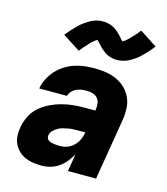

<svg xmlns="http://www.w3.org/2000/svg" viewBox="-115 -858 830 955"><g transform="rotate(15 300.0 -380.5)"><path d="M189 8Q166 8 144.5 5Q123 2 103.5 -6.5Q84 -15 69 -29.5Q54 -44 45 -62.5Q36 -81 34.5 -103Q33 -125 37 -148Q42 -177 55.5 -205.5Q69 -234 92.5 -255Q116 -276 144.5 -290Q173 -304 202.5 -312Q232 -320 261.5 -323Q291 -326 320 -326H376L377 -333Q379 -349 377 -364.5Q375 -380 364.5 -391Q354 -402 339.5 -406Q325 -410 309 -410Q296 -410 282.5 -408Q269 -406 256.5 -400.5Q244 -395 234 -384Q224 -373 221 -360H78Q82 -385 94.5 -410Q107 -435 125 -455Q143 -475 166.5 -490Q190 -505 215.5 -513.5Q241 -522 267 -525Q293 -528 318 -528Q348 -528 377.5 -523.5Q407 -519 433 -507Q459 -495 479 -475.5Q499 -456 510.5 -430Q522 -404 523 -374Q524 -344 519 -314L467 0H322L337 -90Q326 -70 310.5 -51Q295 -32 276 -18.5Q257 -5 234 1.5Q211 8 189 8ZM252 -110Q271 -110 289.5 -117Q308 -124 322.5 -138.5Q337 -153 345 -171Q353 -189 356 -208H320Q307 -208 294 -207.5Q281 -207 267.5 -204.5Q254 -202 241 -198.5Q228 -195 216 -188Q204 -181 194 -170.5Q184 -160 182 -147Q181 -139 183.5 -132Q186 -125 192.5 -121Q199 -117 206 -115Q213 -113 221 -112Q229 -111 236.5 -110.5Q244 -110 252 -110ZM219 -592 129 -650Q139 -663 149 -674Q159 -685 168 -694.5Q177 -704 186 -712.5Q195 -721 204 -727.5Q213 -734 225 -741.5Q237 -749 248.5 -754Q260 -759 272.5 -761.5Q285 -764 297 -764Q302 -764 307 -764Q312 -764 317 -763Q322 -762 326.5 -761Q331 -760 335.5 -758.5Q340 -757 344.5 -755Q349 -753 353 -751Q357 -749 361 -746.5Q365 -744 369 -741Q373 -738 377 -734.5Q381 -731 384 -728Q387 -725 390 -722Q393 -719 395.5 -716.5Q398 -714 401.5 -709.5Q405 -705 408.5 -701.5Q412 -698 415 -695.5Q418 -693 418 -691Q418 -690 417 -690H414Q414 -691 417.5 -693Q421 -695 424 -697Q427 -699 430 -701.5Q433 -704 435 -705.5Q437 -707 439 -709Q441 -711 443 -712.5Q445 -714 447 -716Q449 -718 451 -720.5Q453 -723 455.5 -725.5Q458 -728 460.5 -730.5Q463 -733 465.5 -736Q468 -739 471 -742Q474 -745 476.5 -748Q479 -751 482 -754.5Q485 -758 487.5 -761.5Q490 -765 494 -769L583 -711Q573 -698 563.5 -687Q554 -676 544.5 -666.5Q535 -657 526.5 -648.5Q518 -640 509 -633.5Q500 -627 488 -619.5Q476 -612 464 -607Q452 -602 440 -599.5Q428 -597 416 -597Q411 -597 406 -597Q401 -597 396 -598Q391 -599 386.5 -600Q382 -601 377.5 -602.5Q373 -604 368 -606Q363 -608 359.5 -610Q356 -612 352 -614.5Q348 -617 344 -620.5Q340 -624 336 -627Q332 -630 329 -633Q326 -636 323 -639Q320 -642 317.5 -645Q315 -648 311 -652Q307 -656 303.5 -659.5Q300 -663 297 -666Q294 -669 295 -670Q295 -671 296 -671H299Q299 -670 295.5 -668Q292 -666 288.5 -664Q285 -662 282 -659.5Q279 -657 277.5 -655.5Q276 -654 273.5 -652Q271 -650 269.5 -648.5Q268 -647 266 -645Q264 -643 261.5 -640.5Q259 -638 257 -635.5Q255 -633 252.5 -630.5Q250 -628 247.5 -625Q245 -622 242 -619Q239 -616 236.5 -613Q234 -610 231 -606.5Q228 -603 225 -599.5Q222 -596 219 -592Z"/></g></svg>

Font: Iosevka Heavy Extended Oblique
Style: Regular
Weight: 900
Width: 7
Italic angle: -9°
Monospace: yes
Designer: Belleve Invis
Foundry: Belleve Invis
Version: Version 32.5.0; ttfautohint (v1.8.4)